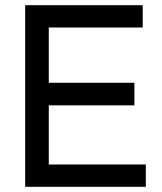

<svg xmlns="http://www.w3.org/2000/svg" viewBox="-20 -720 623 740"><path d="M77 0V-700H530V-614H168V-401H498V-314H168V-86H542V0Z"/></svg>

Font: Zen Kaku Gothic Antique Medium
Style: Regular
Weight: 500
Designer: Yoshimichi Ohira
Foundry: Positype
Version: Version 1.002